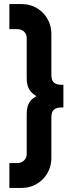

<svg xmlns="http://www.w3.org/2000/svg" viewBox="-20 -779 371 942"><path d="M87 143C168 143 232 78 232 -3V-202C232 -244 251 -252 291 -252V-363C252 -362 232 -371 232 -412V-613C232 -695 168 -759 87 -759H26V-636H65C92 -636 111 -618 111 -592V-404C111 -369 113 -334 159 -307C113 -283 111 -247 111 -210V-24C111 2 92 21 65 21H26V143Z"/></svg>

Font: Decalotype
Style: Bold
Weight: 700
Designer: Alfredo Marco Pradil
Foundry: Alfredo Marco Pradil
Version: Version 1.0